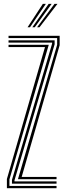

<svg xmlns="http://www.w3.org/2000/svg" viewBox="-20 -988 351 1008"><path d="M74.2 -47.2 280 -753V-788.2H24.8V-800H293.2V-750.8L93.8 -59.2H276.8V-47.2ZM42.8 -23.8V-43.5L253.5 -758.8V-764.5H24.8V-776.2H266.8V-755.5L56 -41V-35.5H276.8V-23.8ZM16.2 0V-48.2L216.2 -740.8H24.8V-752.8H236L29.5 -46.2V-11.8H276.8V0ZM124.8 -845 205 -967.8H220.8L137.5 -845ZM174.8 -845 266.2 -967.8H281.8L187.5 -845ZM149.8 -845 235.5 -967.8H251.2L162.5 -845Z"/></svg>

Font: Big Shoulders Inline Display
Style: Regular
Weight: 400
Designer: Patric King
Foundry: XO Type Co
Version: Version 1.000